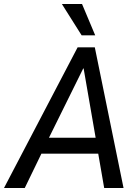

<svg xmlns="http://www.w3.org/2000/svg" viewBox="-46 -942 694 962"><path d="M-26 0 343 -705H429L573 0H476L441 -202L474 -172H128L176 -202L78 0ZM371 -599 188 -229 174 -252H455L437 -230L373 -599ZM363 -765 264 -922H365L431 -765Z"/></svg>

Font: Nunito Sans 10pt Condensed SemiBold
Style: Italic
Weight: 600
Width: 3
Italic angle: -9°
Designer: Vernon Adams
Foundry: Vernon Adams
Version: Version 3.101;gftools[0.9.27]